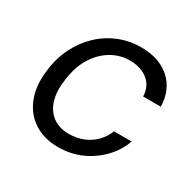

<svg xmlns="http://www.w3.org/2000/svg" viewBox="-124 -664 824 811"><g transform="rotate(30 288.0 -258.5)"><path d="M251 12Q182 12 133 -20Q84 -52 61.5 -110Q39 -168 49 -244Q56 -307 82 -359.5Q108 -412 148 -450Q188 -488 238.5 -508.5Q289 -529 345 -529Q435 -529 487.5 -481.5Q540 -434 542 -353H456Q454 -403 419.5 -430Q385 -457 332 -457Q284 -457 242 -432Q200 -407 171.5 -360.5Q143 -314 135 -247Q128 -201 135 -165.5Q142 -130 159.5 -106.5Q177 -83 203 -71Q229 -59 262 -59Q298 -59 329.5 -71Q361 -83 385.5 -107Q410 -131 423 -164H509Q490 -112 451.5 -72.5Q413 -33 362 -10.5Q311 12 251 12Z"/></g></svg>

Font: DM Sans 11pt
Style: Italic
Weight: 400
Italic angle: -10°
Version: Version 4.004;gftools[0.9.30]